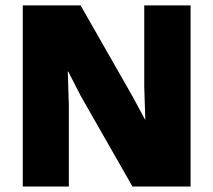

<svg xmlns="http://www.w3.org/2000/svg" viewBox="-20 -680 777 700"><path d="M674.8 -660.2V0H462.9L273.9 -331.1L229 -418.9H227.1L231 -296.9V0H63V-660.2H273.9L462.9 -329.1L508.8 -244.1H509.8L505.9 -362.8V-660.2Z"/></svg>

Font: Human Sans Black
Style: Regular
Weight: 800
Designer: Tim Radville
Foundry: Continuum
Version: Version 1.000;FEAKit 1.0